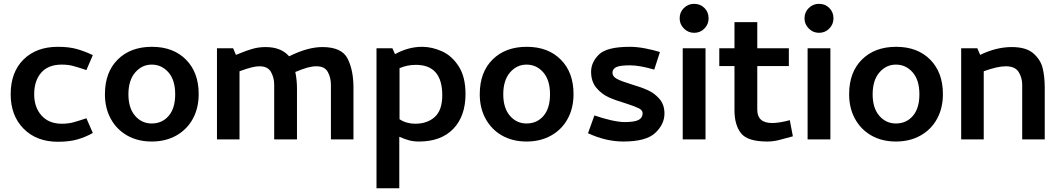

<svg xmlns="http://www.w3.org/2000/svg" viewBox="-20 -734 5579 1011"><path d="M305 -393.8Q338.8 -393.8 364.4 -386.9Q390 -380 435 -365L468.8 -443.8Q423.8 -465 383.1 -476.2Q342.5 -487.5 285 -487.5Q171.2 -487.5 103.8 -420.6Q36.2 -353.8 36.2 -237.5Q36.2 -125 104.4 -56.2Q172.5 12.5 285 12.5Q345 12.5 388.1 0Q431.2 -12.5 468.8 -33.8L435 -111.2Q390 -96.2 364.4 -89.4Q338.8 -82.5 305 -82.5Q237.5 -82.5 198.8 -125.6Q160 -168.8 160 -237.5Q160 -308.8 196.9 -351.2Q233.8 -393.8 305 -393.8Z M1026.2 -238.8Q1026.2 -352.5 959.4 -420Q892.5 -487.5 780 -487.5Q667.5 -487.5 600 -420.6Q532.5 -353.8 532.5 -237.5Q532.5 -165 563.1 -108.8Q593.8 -52.5 649.4 -20.6Q705 11.2 778.8 11.2Q852.5 11.2 908.8 -20.6Q965 -52.5 995.6 -108.8Q1026.2 -165 1026.2 -238.8ZM902.5 -237.5Q902.5 -163.8 868.1 -123.8Q833.8 -83.8 778.8 -83.8Q726.2 -83.8 691.2 -124.4Q656.2 -165 656.2 -237.5Q656.2 -311.2 691.9 -352.5Q727.5 -393.8 778.8 -393.8Q831.2 -393.8 866.9 -353.1Q902.5 -312.5 902.5 -237.5Z M1122.5 -480V0H1241.2V-358.8Q1282.5 -373.8 1305.6 -379.4Q1328.8 -385 1346.2 -385Q1390 -385 1406.9 -355Q1423.8 -325 1423.8 -287.5V0H1543.8V-267.5Q1543.8 -312.5 1535 -355Q1573.8 -371.2 1598.8 -378.1Q1623.8 -385 1646.2 -385Q1690 -385 1706.2 -355Q1722.5 -325 1722.5 -287.5V0H1841.2V-272.5Q1841.2 -363.8 1810.6 -425Q1780 -486.2 1677.5 -486.2Q1600 -486.2 1502.5 -437.5Q1460 -486.2 1378.8 -486.2Q1342.5 -486.2 1310 -476.9Q1277.5 -467.5 1253.8 -457.5Q1230 -447.5 1222.5 -445L1207.5 -480Z M1962.5 -480V257.5H2082.5V-13.8Q2111.2 -1.2 2134.4 5Q2157.5 11.2 2186.2 11.2Q2302.5 11.2 2366.9 -55.6Q2431.2 -122.5 2431.2 -238.8Q2431.2 -328.8 2395.6 -384.4Q2360 -440 2307.5 -463.8Q2255 -487.5 2202.5 -487.5Q2130 -487.5 2060 -448.8L2046.2 -480ZM2308.8 -232.5Q2308.8 -153.8 2269.4 -118.1Q2230 -82.5 2166.2 -82.5Q2120 -82.5 2083.8 -106.2V-375Q2123.8 -392.5 2170 -392.5Q2308.8 -392.5 2308.8 -232.5Z M3000 -238.8Q3000 -352.5 2933.1 -420Q2866.2 -487.5 2753.8 -487.5Q2641.2 -487.5 2573.8 -420.6Q2506.2 -353.8 2506.2 -237.5Q2506.2 -165 2536.9 -108.8Q2567.5 -52.5 2623.1 -20.6Q2678.8 11.2 2752.5 11.2Q2826.2 11.2 2882.5 -20.6Q2938.8 -52.5 2969.4 -108.8Q3000 -165 3000 -238.8ZM2876.2 -237.5Q2876.2 -163.8 2841.9 -123.8Q2807.5 -83.8 2752.5 -83.8Q2700 -83.8 2665 -124.4Q2630 -165 2630 -237.5Q2630 -311.2 2665.6 -352.5Q2701.2 -393.8 2752.5 -393.8Q2805 -393.8 2840.6 -353.1Q2876.2 -312.5 2876.2 -237.5Z M3262.5 11.2Q3382.5 11.2 3430.6 -34.4Q3478.8 -80 3478.8 -136.2Q3478.8 -182.5 3453.1 -212.5Q3427.5 -242.5 3391.9 -258.8Q3356.2 -275 3301.2 -291.2Q3251.2 -306.2 3228.1 -318.8Q3205 -331.2 3205 -351.2Q3205 -370 3223.8 -380Q3242.5 -390 3297.5 -390Q3347.5 -390 3425 -367.5L3455 -460Q3423.8 -470 3379.4 -478.8Q3335 -487.5 3296.2 -487.5Q3175 -487.5 3133.8 -446.9Q3092.5 -406.2 3092.5 -356.2Q3092.5 -305 3120 -271.9Q3147.5 -238.8 3185 -221.9Q3222.5 -205 3277.5 -188.8Q3323.8 -173.8 3343.8 -163.8Q3363.8 -153.8 3363.8 -137.5Q3363.8 -113.8 3342.5 -102.5Q3321.2 -91.2 3268.8 -91.2Q3240 -91.2 3196.2 -101.2Q3152.5 -111.2 3110 -126.2L3076.2 -32.5Q3170 11.2 3262.5 11.2Z M3558.8 0ZM3575 0H3695V-480H3575ZM3558.8 -637.5Q3558.8 -670 3581.2 -691.9Q3603.8 -713.8 3635 -713.8Q3667.5 -713.8 3689.4 -691.9Q3711.2 -670 3711.2 -637.5Q3711.2 -606.2 3689.4 -583.8Q3667.5 -561.2 3635 -561.2Q3603.8 -561.2 3581.2 -583.8Q3558.8 -606.2 3558.8 -637.5Z M4046.2 -86.2Q3967.5 -86.2 3967.5 -156.2V-386.2H4133.8V-480H3967.5V-617.5H3847.5V-480H3767.5V-386.2H3847.5V-153.8Q3847.5 -76.2 3881.9 -32.5Q3916.2 11.2 4020 11.2Q4050 11.2 4080.6 3.8Q4111.2 -3.8 4155 -16.2L4138.8 -101.2Q4082.5 -86.2 4046.2 -86.2Z M4216.2 0ZM4232.5 0H4352.5V-480H4232.5ZM4216.2 -637.5Q4216.2 -670 4238.8 -691.9Q4261.2 -713.8 4292.5 -713.8Q4325 -713.8 4346.9 -691.9Q4368.8 -670 4368.8 -637.5Q4368.8 -606.2 4346.9 -583.8Q4325 -561.2 4292.5 -561.2Q4261.2 -561.2 4238.8 -583.8Q4216.2 -606.2 4216.2 -637.5Z M4945 -238.8Q4945 -352.5 4878.1 -420Q4811.2 -487.5 4698.8 -487.5Q4586.2 -487.5 4518.8 -420.6Q4451.2 -353.8 4451.2 -237.5Q4451.2 -165 4481.9 -108.8Q4512.5 -52.5 4568.1 -20.6Q4623.8 11.2 4697.5 11.2Q4771.2 11.2 4827.5 -20.6Q4883.8 -52.5 4914.4 -108.8Q4945 -165 4945 -238.8ZM4821.2 -237.5Q4821.2 -163.8 4786.9 -123.8Q4752.5 -83.8 4697.5 -83.8Q4645 -83.8 4610 -124.4Q4575 -165 4575 -237.5Q4575 -311.2 4610.6 -352.5Q4646.2 -393.8 4697.5 -393.8Q4750 -393.8 4785.6 -353.1Q4821.2 -312.5 4821.2 -237.5Z M5041.2 -480V0H5160V-358.8Q5232.5 -385 5276.2 -385Q5325 -385 5343.8 -355Q5362.5 -325 5362.5 -287.5V0H5481.2V-272.5Q5481.2 -328.8 5470.6 -373.8Q5460 -418.8 5421.9 -452.5Q5383.8 -486.2 5307.5 -486.2Q5226.2 -486.2 5141.2 -445L5126.2 -480Z"/></svg>

Font: Cambay
Style: Bold
Weight: 700
Designer: Pooja Saxena
Foundry: Pooja Saxena
Version: Version 1.096;PS 001.096;hotconv 1.0.70;makeotf.lib2.5.58329